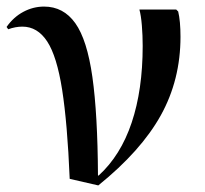

<svg xmlns="http://www.w3.org/2000/svg" viewBox="-22 -544 624 584"><path d="M277 20 190 0Q183 -169 167 -271Q151 -373 121.5 -418Q92 -463 46 -463Q25 -463 3 -455L-2 -462Q19 -492 49 -508Q79 -524 112 -524Q171 -524 207 -473.5Q243 -423 259 -310Q275 -197 276 -10H278Q345 -71 378.5 -171Q412 -271 412 -404Q412 -436 409.5 -466.5Q407 -497 402 -515H514L520 -509Q527 -480 527 -432Q527 -301 467 -193Q407 -85 277 20Z"/></svg>

Font: Literata 72pt Medium
Style: Regular
Weight: 500
Designer: Latin by Veronika Burian and Jose Scaglione. Greek by Irene Vlachou. Cyrillic by Vera Evstafieva.
Foundry: TypeTogether
Version: Version 3.002